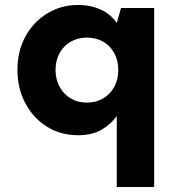

<svg xmlns="http://www.w3.org/2000/svg" viewBox="-20 -531 703 771"><path d="M449 220V-65Q426 -33 388.5 -10.5Q351 12 293 12Q224 12 169 -22Q114 -56 82 -116Q50 -176 50 -250Q50 -326 82 -384.5Q114 -443 169.5 -477Q225 -511 293 -511Q328 -511 357.5 -502.5Q387 -494 410 -478Q433 -462 449 -439L466 -499H599V220ZM329 -119Q366 -119 394.5 -136Q423 -153 439 -182.5Q455 -212 455 -250Q455 -288 439 -317.5Q423 -347 394.5 -363.5Q366 -380 328 -380Q293 -380 264 -363.5Q235 -347 219 -317.5Q203 -288 203 -250Q203 -213 219 -183Q235 -153 263.5 -136Q292 -119 329 -119Z"/></svg>

Font: DM Sans 20pt Black
Style: Regular
Weight: 900
Version: Version 4.004;gftools[0.9.30]